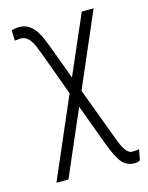

<svg xmlns="http://www.w3.org/2000/svg" viewBox="-113 -604 679 883"><g transform="rotate(-15 226.5 -163.0)"><path d="M66.9 -533.7Q129.4 -533.7 164.6 -448.2L178.7 -413.1L240.2 -247.1L362.3 -528.3H418.5L266.6 -176.3L366.7 91.8Q391.6 154.3 418.9 154.3Q441.4 154.3 453.1 151.4L442.9 202.6Q432.1 208.5 415.5 208.5Q381.3 208.5 358.4 183.1Q335.4 157.7 306.2 78.1L237.3 -108.4L103 202.1H45.9L210.9 -179.7L132.8 -392.6L119.6 -425.8Q96.7 -481.4 58.6 -481.4L30.3 -478.5L28.8 -527.8Q43 -533.7 66.9 -533.7Z"/></g></svg>

Font: MAUL Condensed Light
Style: Light
Weight: 300
Designer: MAUL
Version: Version 2.137; 2017; ttfautohint (v1.8.3)